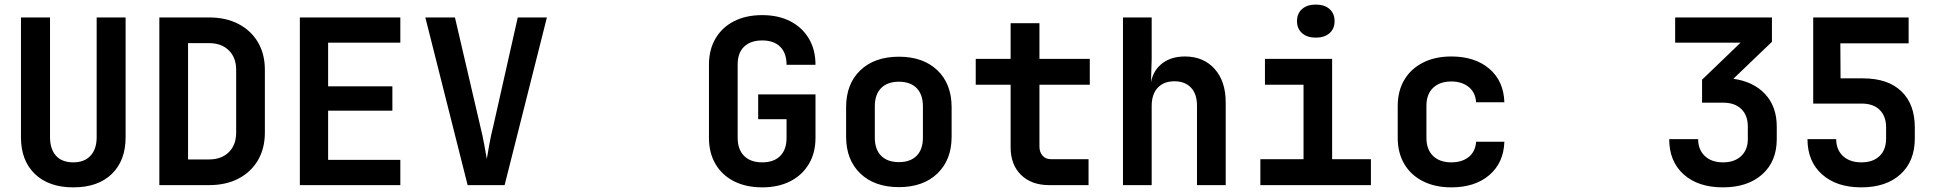

<svg xmlns="http://www.w3.org/2000/svg" viewBox="-20 -806 8428 836"><path d="M299.3 9.8Q192.4 9.8 131.8 -48.6Q71.3 -106.9 71.3 -208V-730H197.8V-209Q197.8 -157.2 223.6 -128.2Q249.5 -99.1 299.3 -99.1Q347.7 -99.1 374.3 -128.2Q400.9 -157.2 400.9 -209V-730H526.9V-208Q526.9 -106.9 466.8 -48.6Q406.7 9.8 299.3 9.8Z M673.8 0V-730H890.6Q964.4 -730 1018.8 -701.4Q1073.2 -672.9 1103.3 -621.8Q1133.3 -570.8 1133.3 -502V-229Q1133.3 -160.2 1103.3 -108.6Q1073.2 -57.1 1018.8 -28.6Q964.4 0 890.6 0ZM798.8 -111.8H890.6Q944.3 -111.8 976.3 -143.3Q1008.3 -174.8 1008.3 -229V-502Q1008.3 -555.2 976.3 -586.7Q944.3 -618.2 890.6 -618.2H798.8Z M1285.6 0V-730H1723.1V-620.1H1408.7V-430.2H1688.5V-324.2H1408.7V-109.9H1723.1V0Z M2016.1 0 1832 -730H1960.9L2071.8 -253.9Q2080.6 -218.8 2088.1 -178.5Q2095.7 -138.2 2099.6 -113.8Q2103.5 -137.7 2110.8 -178.5Q2118.2 -219.2 2127.4 -254.9L2234.4 -730H2361.3L2177.2 0Z M3298.8 9.8Q3228.5 9.8 3176.3 -16.6Q3124 -43 3095.5 -91.6Q3066.9 -140.1 3066.9 -206.1V-523.9Q3066.9 -589.8 3095.5 -638.4Q3124 -687 3176 -713.6Q3228 -740.2 3298.8 -740.2Q3368.7 -740.2 3420.7 -713.6Q3472.7 -687 3501.7 -638.4Q3530.8 -589.8 3530.8 -523.9H3404.8Q3404.8 -574.7 3377.2 -602.3Q3349.6 -629.9 3298.8 -629.9Q3248.5 -629.9 3220.2 -603Q3191.9 -576.2 3191.9 -524.9V-206.1Q3191.9 -155.3 3220 -127.2Q3248 -99.1 3298.8 -99.1Q3349.6 -99.1 3377.2 -127Q3404.8 -154.8 3404.8 -206.1V-287.1H3281.2V-395H3530.8V-206.1Q3530.8 -140.1 3501.7 -91.6Q3472.7 -43 3420.7 -16.6Q3368.7 9.8 3298.8 9.8Z M3894 8.8Q3788.1 8.8 3726.1 -50.5Q3664.1 -109.9 3664.1 -210.9V-338.9Q3664.1 -440.9 3726.1 -500Q3788.1 -559.1 3894 -559.1Q3999.5 -559.1 4061.5 -500Q4123.5 -440.9 4123.5 -338.9V-210.9Q4123.5 -109.9 4061.5 -50.5Q3999.5 8.8 3894 8.8ZM3894 -100.1Q3943.4 -100.1 3970.9 -127.4Q3998.5 -154.8 3998.5 -207V-342.8Q3998.5 -394.5 3971.2 -422.4Q3943.8 -450.2 3894 -450.2Q3844.2 -450.2 3816.7 -422.6Q3789.1 -395 3789.1 -342.8V-207Q3789.1 -155.3 3816.7 -127.7Q3844.2 -100.1 3894 -100.1Z M4547.9 0Q4471.2 0 4425.8 -44.4Q4380.4 -88.9 4380.4 -165V-437H4228.5V-549.8H4380.4V-705.1H4505.9V-549.8H4725.1V-437H4505.9V-168Q4505.9 -144 4519.3 -128.4Q4532.7 -112.8 4556.6 -112.8H4719.7V0Z M4869.6 0V-730H4994.6V-549.8L4991.7 -448.2Q5001.5 -500 5040.5 -530Q5079.6 -560.1 5139.2 -560.1Q5220.2 -560.1 5268.6 -506.1Q5316.9 -452.1 5316.9 -360.8V0H5191.9V-346.2Q5191.9 -397 5165.5 -424.6Q5139.2 -452.1 5093.8 -452.1Q5047.4 -452.1 5021 -424.1Q4994.6 -396 4994.6 -344.2V0Z M5709 -642.1Q5671.4 -642.1 5649.4 -661.6Q5627.4 -681.2 5627.4 -713.9Q5627.4 -747.1 5649.4 -766.6Q5671.4 -786.1 5709 -786.1Q5747.1 -786.1 5769 -766.6Q5791 -747.1 5791 -713.9Q5791 -680.7 5769 -661.6Q5747.1 -642.1 5709 -642.1ZM5467.8 0V-112.8H5655.8V-437H5487.8V-549.8H5780.3V-112.8H5949.2V0Z M6299.3 9.8Q6229 9.8 6176.3 -16.6Q6123.5 -43 6094.7 -91.6Q6065.9 -140.1 6065.9 -206.1V-344.2Q6065.9 -410.2 6094.7 -458.5Q6123.5 -506.8 6176 -533.4Q6228.5 -560.1 6299.3 -560.1Q6402.3 -560.1 6464.8 -506.6Q6527.3 -453.1 6530.3 -360.8H6407.2Q6404.3 -403.8 6374.8 -427.5Q6345.2 -451.2 6299.3 -451.2Q6249 -451.2 6220 -423.6Q6190.9 -396 6190.9 -345.2V-206.1Q6190.9 -155.3 6219.7 -127.2Q6248.5 -99.1 6299.3 -99.1Q6346.2 -99.1 6375.2 -122.6Q6404.3 -146 6407.2 -189H6530.3Q6527.3 -97.2 6464.8 -43.7Q6402.3 9.8 6299.3 9.8Z M7481.9 9.8Q7374 9.8 7311 -46.6Q7248 -103 7248 -200.2H7374Q7374 -154.3 7403.1 -126.7Q7432.1 -99.1 7482.9 -99.1Q7532.2 -99.1 7561.3 -126.5Q7590.3 -153.8 7590.3 -200.2V-254.9Q7590.3 -303.7 7562 -331.3Q7533.7 -358.9 7482.9 -358.9H7391.1V-459L7558.6 -620.1H7273.9V-730H7695.3V-624L7527.3 -462.9Q7615.2 -450.7 7665.8 -396.2Q7716.3 -341.8 7716.3 -254.9V-200.2Q7716.3 -103 7652.8 -46.6Q7589.4 9.8 7481.9 9.8Z M8084 9.8Q7977.1 9.8 7913.6 -46.6Q7850.1 -103 7850.1 -200.2H7975.1Q7975.1 -154.3 8004.6 -126.7Q8034.2 -99.1 8085 -99.1Q8135.3 -99.1 8163.8 -126.5Q8192.4 -153.8 8192.4 -203.1V-251Q8192.4 -299.8 8164.6 -327.4Q8136.7 -355 8085.9 -355H7875V-730H8290.5V-617.2H7993.2L7994.1 -464.8H8091.8Q8199.7 -464.8 8258.5 -408.9Q8317.4 -353 8317.4 -251V-203.1Q8317.4 -104 8254.9 -47.1Q8192.4 9.8 8084 9.8Z"/></svg>

Font: UDEV Gothic 35
Style: Bold
Weight: 700
Version: v2.1.0; ttfautohint (v1.8.4.7-5d5b-dirty) -l 6 -r 45 -G 200 